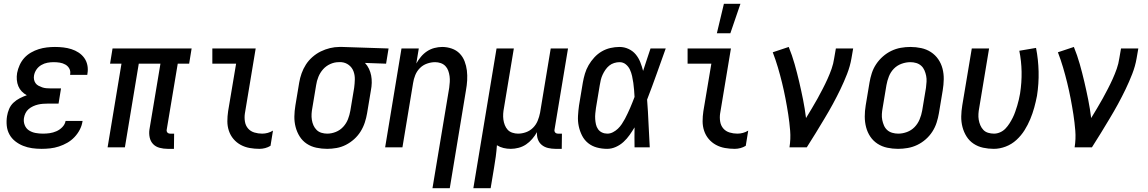

<svg xmlns="http://www.w3.org/2000/svg" viewBox="-20 -775 6040 1010"><path d="M199 8Q173 8 148.5 4.5Q124 1 101.5 -8Q79 -17 60 -32Q41 -47 29.5 -68Q18 -89 15.5 -114Q13 -139 17 -164Q20 -183 28 -202Q36 -221 51 -235Q66 -249 84.5 -258.5Q103 -268 121 -274Q106 -282 94.5 -294Q83 -306 76.5 -321.5Q70 -337 68.5 -355Q67 -373 70 -391Q74 -412 83.5 -433Q93 -454 108 -470.5Q123 -487 143 -498.5Q163 -510 184 -516.5Q205 -523 226.5 -525.5Q248 -528 269 -528Q291 -528 313 -525.5Q335 -523 355.5 -516.5Q376 -510 393.5 -498.5Q411 -487 423 -470.5Q435 -454 439.5 -432.5Q444 -411 440 -388L439 -381H349V-384Q352 -401 344.5 -414.5Q337 -428 323.5 -435.5Q310 -443 294.5 -445.5Q279 -448 262 -448Q246 -448 229.5 -445Q213 -442 197.5 -433Q182 -424 172 -409.5Q162 -395 159 -378Q157 -367 159 -356.5Q161 -346 167 -337.5Q173 -329 182.5 -324Q192 -319 202 -315.5Q212 -312 223 -311Q234 -310 245 -310H301L288 -230H232Q219 -230 206 -229Q193 -228 180 -225Q167 -222 154 -216Q141 -210 130.5 -201Q120 -192 114 -179.5Q108 -167 106 -154Q103 -135 110 -117Q117 -99 132.5 -89Q148 -79 167 -75.5Q186 -72 206 -72Q224 -72 241.5 -74.5Q259 -77 276.5 -84.5Q294 -92 308 -106.5Q322 -121 325 -139H415L414 -137Q411 -115 400 -93.5Q389 -72 372 -54Q355 -36 334 -24Q313 -12 290 -4.5Q267 3 244 5.5Q221 8 199 8Z M895 8H862Q840 8 819.5 2.5Q799 -3 785.5 -17Q772 -31 767.5 -51.5Q763 -72 766 -93L824 -440H710L637 0H546L619 -440H559L572 -520H988L975 -440H915L857 -93Q856 -89 857 -85Q858 -81 860.5 -78Q863 -75 867 -73.5Q871 -72 876 -72H896Z M1345 8Q1319 8 1293.5 3.5Q1268 -1 1246 -13Q1224 -25 1208 -44Q1192 -63 1184 -87Q1176 -111 1176 -137Q1176 -163 1180 -190L1222 -440H1097V-520H1325L1268 -177Q1265 -156 1268.5 -135Q1272 -114 1285 -99Q1298 -84 1318 -78Q1338 -72 1359 -72Q1374 -72 1388.5 -76Q1403 -80 1416 -88L1403 -8Q1390 0 1375 4Q1360 8 1345 8Z M1701 8Q1672 8 1644 2Q1616 -4 1593.5 -19Q1571 -34 1556.5 -57Q1542 -80 1535 -107Q1528 -134 1528.5 -162.5Q1529 -191 1534 -221L1554 -341Q1558 -365 1566.5 -389Q1575 -413 1589 -435Q1603 -457 1623.5 -475Q1644 -493 1667.5 -504.5Q1691 -516 1716 -522Q1741 -528 1765 -528H1781L2024 -520L2011 -440L1900 -444Q1913 -430 1921 -413Q1929 -396 1932.5 -377.5Q1936 -359 1935.5 -339Q1935 -319 1931 -299L1911 -179Q1907 -155 1899 -130.5Q1891 -106 1877 -83.5Q1863 -61 1843 -43Q1823 -25 1799.5 -13Q1776 -1 1750.5 3.5Q1725 8 1701 8ZM1701 -72Q1724 -72 1746.5 -81Q1769 -90 1785.5 -108Q1802 -126 1810.5 -148Q1819 -170 1823 -193L1843 -313Q1846 -335 1846.5 -357.5Q1847 -380 1839.5 -400Q1832 -420 1815 -433Q1798 -446 1776 -448H1761Q1739 -448 1717 -438Q1695 -428 1679.5 -410.5Q1664 -393 1655 -371Q1646 -349 1643 -327L1623 -207Q1620 -192 1619 -176Q1618 -160 1620.5 -144.5Q1623 -129 1629 -115.5Q1635 -102 1645.5 -91.5Q1656 -81 1671 -76.5Q1686 -72 1701 -72Z M2255 215 2343 -313Q2345 -328 2346 -343.5Q2347 -359 2345 -374Q2343 -389 2338 -403Q2333 -417 2323 -427.5Q2313 -438 2298.5 -443Q2284 -448 2269 -448Q2248 -448 2226.5 -440.5Q2205 -433 2189 -417Q2173 -401 2164.5 -380Q2156 -359 2153 -338L2097 0H2006L2092 -520H2183L2170 -441Q2180 -459 2194 -476Q2208 -493 2226 -505Q2244 -517 2265 -522.5Q2286 -528 2306 -528Q2332 -528 2356.5 -519.5Q2381 -511 2398 -493.5Q2415 -476 2424 -452.5Q2433 -429 2436 -404Q2439 -379 2437.5 -352.5Q2436 -326 2431 -299L2346 215Z M2470 215 2592 -520H2683L2631 -207Q2628 -192 2627 -176.5Q2626 -161 2628 -146Q2630 -131 2635.5 -117Q2641 -103 2650.5 -92.5Q2660 -82 2675 -77Q2690 -72 2705 -72Q2726 -72 2747 -79.5Q2768 -87 2784 -103Q2800 -119 2808.5 -140Q2817 -161 2821 -182L2877 -520H2968L2897 -93Q2896 -89 2897 -85Q2898 -81 2900.5 -78Q2903 -75 2907 -73.5Q2911 -72 2916 -72H2936L2935 8H2902Q2882 8 2863 3.5Q2844 -1 2830 -12.5Q2816 -24 2809.5 -42Q2803 -60 2805 -80Q2794 -61 2779.5 -44Q2765 -27 2747 -15Q2729 -3 2708 2.5Q2687 8 2667 8Q2647 8 2628.5 3.5Q2610 -1 2594 -11Q2592 19 2588 48.5Q2584 78 2579 107L2561 215Z M3174 8Q3146 8 3120 1Q3094 -6 3074 -22Q3054 -38 3042 -61.5Q3030 -85 3024.5 -111Q3019 -137 3020.5 -165Q3022 -193 3026 -221L3046 -341Q3050 -364 3057 -387.5Q3064 -411 3076.5 -432.5Q3089 -454 3106.5 -473Q3124 -492 3145.5 -504.5Q3167 -517 3191 -522.5Q3215 -528 3239 -528Q3264 -528 3286.5 -517.5Q3309 -507 3324 -489Q3339 -471 3348 -448.5Q3357 -426 3363 -402Q3373 -432 3382.5 -461.5Q3392 -491 3402 -520H3482Q3458 -453 3434 -385.5Q3410 -318 3384 -251Q3389 -188 3391.5 -125.5Q3394 -63 3398 0H3318Q3317 -26 3317.5 -52.5Q3318 -79 3318 -105Q3306 -85 3292 -65Q3278 -45 3260 -28.5Q3242 -12 3219.5 -2Q3197 8 3174 8ZM3175 -72Q3190 -72 3204.5 -79.5Q3219 -87 3230.5 -98Q3242 -109 3251 -122.5Q3260 -136 3267.5 -150Q3275 -164 3281.5 -178Q3288 -192 3294.5 -206.5Q3301 -221 3306.5 -235.5Q3312 -250 3318 -265Q3317 -284 3315.5 -302.5Q3314 -321 3311.5 -339Q3309 -357 3305 -375Q3301 -393 3293.5 -409Q3286 -425 3272 -436.5Q3258 -448 3239 -448Q3225 -448 3210.5 -443.5Q3196 -439 3184.5 -429.5Q3173 -420 3164.5 -407.5Q3156 -395 3150 -382Q3144 -369 3140.5 -355Q3137 -341 3135 -327L3115 -207Q3113 -193 3111.5 -178Q3110 -163 3111 -148.5Q3112 -134 3115 -120.5Q3118 -107 3126 -95.5Q3134 -84 3147 -78Q3160 -72 3175 -72Z M3845 8Q3819 8 3793.5 3.5Q3768 -1 3746 -13Q3724 -25 3708 -44Q3692 -63 3684 -87Q3676 -111 3676 -137Q3676 -163 3680 -190L3722 -440H3597V-520H3825L3768 -177Q3765 -156 3768.5 -135Q3772 -114 3785 -99Q3798 -84 3818 -78Q3838 -72 3859 -72Q3874 -72 3888.5 -76Q3903 -80 3916 -88L3903 -8Q3890 0 3875 4Q3860 8 3845 8ZM3751 -600 3788 -755H3875L3822 -600Z M4133 0Q4140 -44 4136.5 -87.5Q4133 -131 4126.5 -173Q4120 -215 4112 -256.5Q4104 -298 4094 -339Q4084 -380 4072 -420.5Q4060 -461 4045 -500L4129 -528Q4147 -484 4160 -438Q4173 -392 4184 -345Q4195 -298 4204.5 -250.5Q4214 -203 4220 -154Q4235 -179 4250.5 -204.5Q4266 -230 4280 -255.5Q4294 -281 4307.5 -307Q4321 -333 4333 -359.5Q4345 -386 4354.5 -413Q4364 -440 4368 -468L4377 -520H4468L4459 -468Q4452 -427 4436 -386Q4420 -345 4401 -305.5Q4382 -266 4361 -227.5Q4340 -189 4317 -151Q4294 -113 4271 -75Q4248 -37 4224 0Z M4704 8Q4675 8 4647 2Q4619 -4 4596 -19Q4573 -34 4558 -56.5Q4543 -79 4536 -106Q4529 -133 4529 -162Q4529 -191 4534 -221L4554 -341Q4558 -365 4566 -390Q4574 -415 4589 -437.5Q4604 -460 4624.5 -478Q4645 -496 4669 -507.5Q4693 -519 4718.5 -523.5Q4744 -528 4769 -528Q4798 -528 4826 -522Q4854 -516 4877 -501Q4900 -486 4915.5 -463.5Q4931 -441 4938 -414Q4945 -387 4944.5 -358Q4944 -329 4939 -299L4919 -179Q4915 -155 4907 -130Q4899 -105 4884.5 -82.5Q4870 -60 4849.5 -42Q4829 -24 4805 -12.5Q4781 -1 4755 3.5Q4729 8 4704 8ZM4705 -72Q4728 -72 4751 -80.5Q4774 -89 4791 -106.5Q4808 -124 4817.5 -147Q4827 -170 4831 -193L4851 -313Q4853 -329 4854 -345Q4855 -361 4852 -376Q4849 -391 4843 -405Q4837 -419 4826 -429Q4815 -439 4800 -443.5Q4785 -448 4769 -448Q4746 -448 4722.5 -439.5Q4699 -431 4682 -413.5Q4665 -396 4656 -373Q4647 -350 4643 -327L4623 -207Q4620 -191 4619 -175Q4618 -159 4621 -144Q4624 -129 4630 -115Q4636 -101 4647 -91Q4658 -81 4673.5 -76.5Q4689 -72 4705 -72Z M5208 8Q5179 8 5151.5 2Q5124 -4 5101.5 -19Q5079 -34 5064.5 -57Q5050 -80 5043 -107Q5036 -134 5036.5 -162.5Q5037 -191 5042 -221L5092 -520H5183L5131 -207Q5128 -192 5127 -176Q5126 -160 5128.5 -145Q5131 -130 5137 -116Q5143 -102 5153 -91.5Q5163 -81 5178 -76.5Q5193 -72 5209 -72Q5225 -72 5241 -79Q5257 -86 5269 -98.5Q5281 -111 5290.5 -126Q5300 -141 5307.5 -156Q5315 -171 5320.5 -187Q5326 -203 5331 -219Q5336 -235 5339.5 -251Q5343 -267 5346 -283Q5355 -341 5354 -397.5Q5353 -454 5342 -508L5430 -523Q5442 -462 5443.5 -398.5Q5445 -335 5435 -271Q5429 -240 5420.5 -209Q5412 -178 5399.5 -148Q5387 -118 5369.5 -90Q5352 -62 5327 -39Q5302 -16 5270.5 -4Q5239 8 5208 8Z M5633 0Q5640 -44 5636.5 -87.5Q5633 -131 5626.5 -173Q5620 -215 5612 -256.5Q5604 -298 5594 -339Q5584 -380 5572 -420.5Q5560 -461 5545 -500L5629 -528Q5647 -484 5660 -438Q5673 -392 5684 -345Q5695 -298 5704.5 -250.5Q5714 -203 5720 -154Q5735 -179 5750.5 -204.5Q5766 -230 5780 -255.5Q5794 -281 5807.5 -307Q5821 -333 5833 -359.5Q5845 -386 5854.5 -413Q5864 -440 5868 -468L5877 -520H5968L5959 -468Q5952 -427 5936 -386Q5920 -345 5901 -305.5Q5882 -266 5861 -227.5Q5840 -189 5817 -151Q5794 -113 5771 -75Q5748 -37 5724 0Z"/></svg>

Font: Iosevka Term Curly Md Obl
Style: Regular
Weight: 500
Italic angle: -9°
Designer: Belleve Invis
Foundry: Belleve Invis
Version: Version 32.3.0